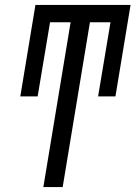

<svg xmlns="http://www.w3.org/2000/svg" viewBox="-20 -755 547 775"><path d="M155 0 265 -665H182L132 -366H62L123 -735H507L446 -366H376L426 -665H343L233 0Z"/></svg>

Font: Iosevka Fixed
Style: Italic
Weight: 400
Italic angle: -9°
Monospace: yes
Designer: Belleve Invis
Foundry: Belleve Invis
Version: Version 33.2.4